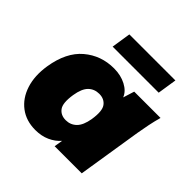

<svg xmlns="http://www.w3.org/2000/svg" viewBox="-187 -864 1032 1032"><g transform="rotate(45 329.0 -348.5)"><path d="M18 0ZM228 12Q158 12 109 -25Q60 -62 39 -127Q18 -192 31 -275Q51 -400 123 -461Q195 -522 293 -522Q345 -522 385 -501Q425 -480 438 -446L458 -510H658Q648 -474 640.5 -437.5Q633 -401 627 -365L569 0H363L371 -49Q347 -21 310.5 -4.5Q274 12 228 12ZM306 -141Q342 -141 367 -165.5Q392 -190 401 -245Q412 -315 392 -342Q372 -369 334 -369Q297 -369 272.5 -345Q248 -321 239 -265Q228 -195 248 -168Q268 -141 306 -141ZM205 -599 222 -709H572L555 -599Z"/></g></svg>

Font: Winston Black
Style: Italic
Weight: 900
Italic angle: -9°
Designer: Original fonts by Vernon Adams / Changes by Cristiano Sobral
Foundry: VOriginal fonts by Vernon Adams / Changes by Cristiano Sobral
Version: Version 2.503;July 17, 2020;FontCreator 13.0.0.2655 64-bit